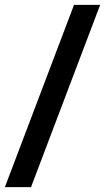

<svg xmlns="http://www.w3.org/2000/svg" viewBox="-62 -694 430 786"><path d="M241 -674H348L65 72H-42Z"/></svg>

Font: Squada One
Style: Regular
Weight: 400
Designer: Joe Prince
Foundry: Joe Prince
Version: Version 1.001